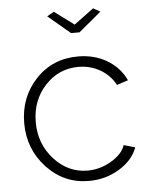

<svg xmlns="http://www.w3.org/2000/svg" viewBox="-53 -774 651 828"><g transform="rotate(-5 272.5 -360.0)"><path d="M181 -713 211 -730 296 -667 381 -730 411 -713 314 -632H277ZM298 -529Q368 -529 422.5 -497Q477 -465 504 -408L455 -392Q432 -435 389.5 -459.5Q347 -484 296 -484Q210 -484 151 -420Q92 -356 92 -262Q92 -168 152.5 -101.5Q213 -35 297 -35Q351 -35 400 -64Q449 -93 461 -131L510 -117Q490 -62 430.5 -26Q371 10 299 10Q191 10 116.5 -70Q42 -150 42 -262Q42 -374 114.5 -451.5Q187 -529 298 -529Z"/></g></svg>

Font: Raleway
Style: Light
Weight: 300
Designer: Matt McInerney, Pablo Impallari, Rodrigo Fuenzalida
Foundry: Matt McInerney, Pablo Impallari, Rodrigo Fuenzalida
Version: Version 3.000